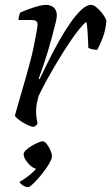

<svg xmlns="http://www.w3.org/2000/svg" viewBox="-20 -520 456 787"><path d="M118 0Q111 0 99 -5Q87 -10 74.5 -17.5Q62 -25 52.5 -33Q43 -41 41 -46Q45 -60 54 -92Q63 -124 76 -168Q89 -212 102 -261Q111 -293 118 -327.5Q125 -362 129.5 -387Q134 -412 134 -419Q134 -430 127.5 -434Q121 -438 109 -438H56Q56 -446 58 -454Q60 -462 62 -468Q80 -476 99 -483Q118 -490 136.5 -495Q155 -500 168 -500Q189 -500 201 -488.5Q213 -477 213 -456Q213 -447 207.5 -424.5Q202 -402 194 -372Q186 -342 176 -309Q166 -276 156 -247Q146 -218 139 -199L142 -195Q159 -230 179.5 -271.5Q200 -313 223 -353.5Q246 -394 269 -427Q292 -460 313.5 -480Q335 -500 353 -500Q363 -500 373.5 -491.5Q384 -483 393.5 -472Q403 -461 409.5 -450Q416 -439 416 -433Q413 -398 402 -368Q391 -338 379 -316Q368 -316 358 -318Q348 -320 342 -324Q342 -333 341 -353Q340 -373 338.5 -395Q337 -417 334 -430Q325 -425 306 -402Q287 -379 264 -344.5Q241 -310 217.5 -271Q194 -232 173 -194Q152 -156 138 -126Q134 -112 131 -97Q128 -82 128 -64Q128 -52 129.5 -39.5Q131 -27 134 -14Q133 -11 129.5 -7.5Q126 -4 118 0ZM96 247Q85 247 74 240Q63 233 60 226Q75 217 89.5 206.5Q104 196 117 183.5Q130 171 136 159L132 172Q121 172 108.5 162Q96 152 86.5 138Q77 124 77 112Q77 104 86.5 95Q96 86 109.5 78Q123 70 136 64.5Q149 59 155 59Q163 59 171.5 70Q180 81 186.5 95.5Q193 110 193 120Q193 130 184.5 145.5Q176 161 163 178.5Q150 196 136.5 211.5Q123 227 111.5 237Q100 247 96 247Z"/></svg>

Font: Texturina 12pt ExtraLight
Style: Italic
Weight: 250
Italic angle: -11°
Designer: Guillermo Torres Carreño
Foundry: Omnibus-Type
Version: Version 1.002